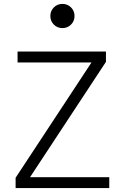

<svg xmlns="http://www.w3.org/2000/svg" viewBox="-20 -964 640 984"><path d="M60 0H540V-56H134L523 -647V-700H70V-644H449L60 -53ZM238 -882Q238 -856 256 -838Q274 -820 300 -820Q326 -820 344 -838Q362 -856 362 -882Q362 -908 344 -926Q326 -944 300 -944Q274 -944 256 -926Q238 -908 238 -882Z"/></svg>

Font: CommitMonoV142 ExtLt
Style: Regular
Weight: 200
Monospace: yes
Designer: Eigil Nikolajsen
Foundry: Eigil Nikolajsen
Version: Version 1.142